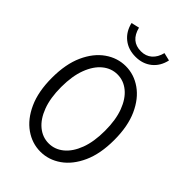

<svg xmlns="http://www.w3.org/2000/svg" viewBox="-273 -1032 1146 1146"><g transform="rotate(45 300.0 -459.0)"><path d="M300 11Q230 11 170 -31Q110 -73 73.5 -153.5Q37 -234 37 -350Q37 -466 73.5 -546.5Q110 -627 170 -669Q230 -711 300 -711Q370 -711 430 -669Q490 -627 526.5 -546.5Q563 -466 563 -350Q563 -234 526.5 -153.5Q490 -73 430 -31Q370 11 300 11ZM300 -59Q352 -59 394 -93.5Q436 -128 460.5 -193Q485 -258 485 -350Q485 -442 460.5 -507Q436 -572 394 -606.5Q352 -641 300 -641Q248 -641 206 -606.5Q164 -572 139.5 -507Q115 -442 115 -350Q115 -258 139.5 -193Q164 -128 206 -93.5Q248 -59 300 -59ZM301 -791Q240 -791 198 -824.5Q156 -858 142 -917L193 -929Q216 -837 301 -837Q342 -837 369.5 -861Q397 -885 408 -929L458 -917Q445 -858 403 -824.5Q361 -791 301 -791Z"/></g></svg>

Font: Red Hat Mono
Style: Regular
Weight: 400
Designer: Pentagram, MCKL
Foundry: Pentagram, MCKL
Version: Version 1.023